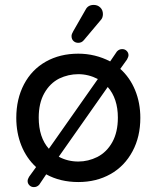

<svg xmlns="http://www.w3.org/2000/svg" viewBox="-20 -726 634 777"><path d="M269.5 -580.1Q269.5 -587.9 276.4 -599.6L326.2 -686.5Q335.9 -706.1 359.4 -706.1Q375 -706.1 385.7 -695.8Q396.5 -685.5 396.5 -668.9Q396.5 -653.3 386.7 -643.6L319.3 -563.5Q310.5 -552.7 296.9 -552.7Q285.2 -552.7 277.3 -560.1Q269.5 -567.4 269.5 -580.1ZM91.8 6.8Q91.8 -1 97.7 -10.7L126 -49.8Q86.9 -85.9 66.4 -137.2Q45.9 -188.5 45.9 -249Q45.9 -325.2 77.1 -384.8Q108.4 -444.3 165.5 -476.6Q222.7 -508.8 296.9 -508.8Q365.2 -508.8 425.8 -477.5L453.1 -517.6Q461.9 -527.3 474.6 -527.3Q485.4 -527.3 492.7 -520Q500 -512.7 500 -502.9Q500 -496.1 494.1 -485.4L466.8 -447.3Q505.9 -412.1 526.9 -360.8Q547.9 -309.6 547.9 -249Q547.9 -172.9 516.6 -114.3Q484.4 -53.7 427.2 -21.5Q370.1 10.7 296.9 10.7Q223.6 10.7 167 -20.5L138.7 21.5Q129.9 31.2 117.2 31.2Q106.4 31.2 99.1 23.9Q91.8 16.6 91.8 6.8ZM296.9 -425.8Q256.8 -425.8 219.7 -408.2Q181.6 -388.7 159.2 -348.6Q136.7 -308.6 136.7 -250Q136.7 -169.9 177.7 -124L376 -406.2Q337.9 -425.8 296.9 -425.8ZM374 -90.8Q412.1 -110.4 434.6 -150.9Q457 -191.4 457 -250Q457 -327.1 416 -374L217.8 -91.8Q253.9 -72.3 296.9 -72.3Q336.9 -72.3 374 -90.8Z"/></svg>

Font: YuPearl-Regular
Style: Regular
Weight: 400
Designer: Max Yao
Foundry: Max-Everyday
Version: Version 1.011; ttfautohint (v1.8.3)